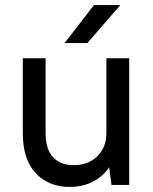

<svg xmlns="http://www.w3.org/2000/svg" viewBox="-20 -730 605 758"><path d="M255 8Q172 8 121 -46.5Q70 -101 70 -205V-500H160V-205Q160 -141 189.5 -109.5Q219 -78 270 -78Q327 -78 362.5 -111.5Q398 -145 400 -199V-500H490V0H420L411 -69Q385 -32 345 -12Q305 8 255 8ZM351 -710H455L325 -560H235Z"/></svg>

Font: Retni Sans Medium
Style: Regular
Weight: 500
Designer: Vitaly Kuzmin
Foundry: ParaType Ltd.
Version: Version 1.00;March 2, 2019;FontCreator 11.5.0.2425 64-bit; t